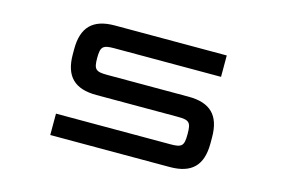

<svg xmlns="http://www.w3.org/2000/svg" viewBox="-91 -899 1618 1097"><g transform="rotate(15 718.5 -350.0)"><path d="M1128 -700H466.5C337 -700 276.5 -639.5 276.5 -510V-479C276.5 -349.5 337 -289 466.5 -289H948.5C1016.5 -289 1028 -277.5 1028 -209V-206.5C1028 -138.5 1016.5 -126.5 948.5 -126.5H271.5V0H978.5C1107.5 0 1168 -60.5 1168 -190V-226C1168 -355.5 1107.5 -416 978.5 -416H496.5C428.5 -416 416.5 -427.5 416.5 -494.5C416.5 -561.5 428.5 -573.5 496.5 -573.5H1128Z"/></g></svg>

Font: Melete Medium
Style: Regular
Weight: 500
Width: 6
Designer: Sora Sagano
Foundry: DOT COLON
Version: Version 0.200;FEAKit 1.0